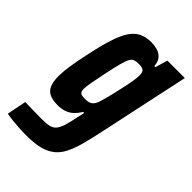

<svg xmlns="http://www.w3.org/2000/svg" viewBox="-248 -606 895 895"><g transform="rotate(45 200.0 -158.0)"><path d="M99 202Q76 202 51 200.5Q26 199 4 196.5Q-18 194 -33 191L-14 95Q11 96 29.5 96Q48 96 64 96.5Q80 97 93 97Q125 97 143.5 93Q162 89 173 76.5Q184 64 192 39.5Q200 15 208 -26Q211 -37 213 -47.5Q215 -58 216 -63H209Q197 -42 181.5 -28Q166 -14 146.5 -7.5Q127 -1 103 -1Q70 -1 49.5 -10.5Q29 -20 19.5 -42Q10 -64 10 -101Q10 -130 16 -169Q22 -208 33 -259Q49 -336 65 -386.5Q81 -437 100.5 -465.5Q120 -494 145.5 -506Q171 -518 205 -518Q225 -518 244.5 -512.5Q264 -507 277.5 -492Q291 -477 293 -449H300L318 -510H433L337 -62Q325 -4 313 40Q301 84 285.5 115Q270 146 246 165Q222 184 187 193Q152 202 99 202ZM175 -112Q189 -112 198.5 -115Q208 -118 215.5 -126Q223 -134 228 -148Q232 -159 238 -180.5Q244 -202 250 -229Q256 -256 262 -283Q268 -310 271.5 -332.5Q275 -355 275 -366Q276 -389 267 -397Q258 -405 237 -405Q219 -405 208 -401.5Q197 -398 189.5 -384.5Q182 -371 174 -341.5Q166 -312 155 -259Q146 -216 140.5 -185.5Q135 -155 135 -142Q135 -128 139.5 -121.5Q144 -115 152.5 -113.5Q161 -112 175 -112Z"/></g></svg>

Font: Saira Condensed
Style: Bold Italic
Weight: 700
Width: 3
Italic angle: -12°
Designer: Hector Gatti with collaboration of the Omnibus-Type team
Foundry: Omnibus-Type
Version: Version 1.101